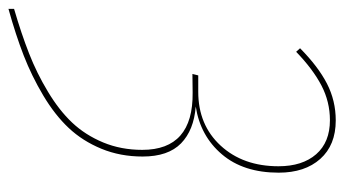

<svg xmlns="http://www.w3.org/2000/svg" viewBox="-212 -532 811 452"><g transform="rotate(90 193.0 -305.5)"><path d="M250 -690.9Q308.1 -690.9 340.6 -654.5Q373 -618.2 373 -556.6Q373 -473.6 329.8 -422.9Q286.6 -372.1 217.3 -361.3Q272.9 -356.9 304 -326.7Q335 -296.4 335 -236.3Q335 -183.6 316.7 -139.2Q298.3 -94.7 267.8 -62.3Q237.3 -29.8 191.4 -2.4Q145.5 24.9 97.2 43.7Q48.8 62.5 -12.7 79.6V66.4Q45.9 49.3 92 31.2Q138.2 13.2 182.1 -13.2Q226.1 -39.6 255.1 -70.3Q284.2 -101.1 301.8 -143.3Q319.3 -185.5 319.3 -235.4Q319.3 -355.5 184.6 -354L140.6 -353.5L144 -367.2H182.6Q260.7 -367.2 309.3 -419.9Q357.9 -472.7 357.9 -556.2Q357.9 -612.3 329.6 -644.8Q301.3 -677.2 249.5 -677.2Q206.1 -677.2 167.7 -657.2Q129.4 -637.2 88.4 -597.7L80.1 -606.9Q123 -649.4 163.3 -670.2Q203.6 -690.9 250 -690.9Z"/></g></svg>

Font: Fira Sans Compressed Hair
Style: Italic
Weight: 100
Width: 3
Italic angle: -8°
Designer: Carrois Corporate & Edenspiekermann AG
Foundry: Carrois Corporate GbR & Edenspiekermann AG
Version: Version 4.203;PS 004.203;hotconv 1.0.88;makeotf.lib2.5.64775